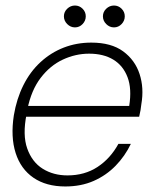

<svg xmlns="http://www.w3.org/2000/svg" viewBox="-20 -662 550 694"><path d="M216 12Q147 12 101 -19.5Q55 -51 36.5 -109Q18 -167 30 -245Q40 -305 64.5 -354Q89 -403 126.5 -437.5Q164 -472 210.5 -490Q257 -508 310 -508Q382 -508 425 -476.5Q468 -445 484.5 -394.5Q501 -344 491 -286Q490 -275 488 -264Q486 -253 483 -240H62L69 -279H447Q457 -341 441 -383Q425 -425 389.5 -446.5Q354 -468 302 -468Q253 -468 207 -446.5Q161 -425 127 -380.5Q93 -336 79 -267L76 -249Q61 -174 78.5 -125Q96 -76 134.5 -52Q173 -28 224 -28Q286 -28 332.5 -58.5Q379 -89 408 -142H453Q432 -98 398 -63Q364 -28 318.5 -8Q273 12 216 12ZM251 -563Q235 -563 223 -575Q211 -587 211 -603Q211 -619 223 -630.5Q235 -642 251 -642Q267 -642 278.5 -630.5Q290 -619 290 -603Q290 -587 278.5 -575Q267 -563 251 -563ZM392 -563Q376 -563 364 -575Q352 -587 352 -603Q352 -619 364 -630.5Q376 -642 392 -642Q408 -642 419.5 -630.5Q431 -619 431 -603Q431 -587 419.5 -575Q408 -563 392 -563Z"/></svg>

Font: DM Sans 36pt ExtraLight
Style: Italic
Weight: 250
Italic angle: -10°
Designer: Colophon Foundry, Jonny Pinhorn
Foundry: Colophon Foundry
Version: Version 4.004;gftools[0.9.30]